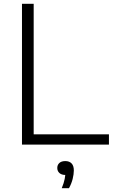

<svg xmlns="http://www.w3.org/2000/svg" viewBox="-20 -760 601 1009"><path d="M95.5 0V-740H157V-54H552.5V0ZM304.5 229Q316 201 320 180.2Q324 159.5 324 140L331.5 159.5H324.5Q303.5 159.5 292.2 149.2Q281 139 281 122.5Q281 106.5 292 96.5Q303 86.5 323 86.5Q344.5 86.5 356.2 98.8Q368 111 368 136Q368 155.5 361.8 180.5Q355.5 205.5 342.5 229Z"/></svg>

Font: Encode Sans SC SemiExpanded Light
Style: Regular
Weight: 300
Width: 6
Designer: Multiple Designers
Foundry: Impallari Type
Version: Version 3.002